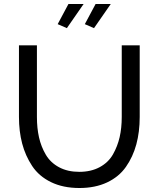

<svg xmlns="http://www.w3.org/2000/svg" viewBox="-20 -937 795 962"><path d="M315 -796 269 -816 323 -917H399ZM451 -796 405 -816 459 -917H535ZM378 5Q296 5 235.5 -24.5Q175 -54 141 -105.5Q107 -157 91 -218Q75 -279 75 -351V-710H165V-351Q165 -295 175.5 -248.5Q186 -202 209.5 -162Q233 -122 276 -99Q319 -76 377 -76Q436 -76 479.5 -99.5Q523 -123 546 -163.5Q569 -204 579.5 -250Q590 -296 590 -351V-710H680V-351Q680 -276 663 -213.5Q646 -151 611 -101Q576 -51 516.5 -23Q457 5 378 5Z"/></svg>

Font: Raleway-v4020 Medium
Style: Regular
Weight: 500
Designer: Matt McInerney, Pablo Impallari, Rodrigo Fuenzalida
Foundry: Matt McInerney, Pablo Impallari, Rodrigo Fuenzalida
Version: Version 4.020;PS 004.020;hotconv 1.0.88;makeotf.lib2.5.64775